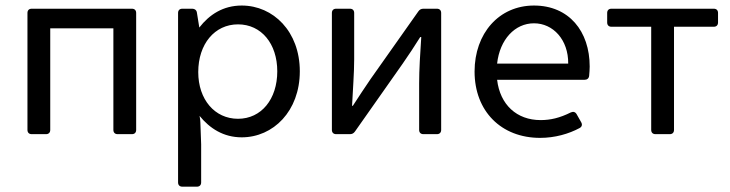

<svg xmlns="http://www.w3.org/2000/svg" viewBox="-20 -494 2689 707"><path d="M81.1 -446.3V-15.6C81.1 -5.9 86.9 0 96.7 0H149.4C159.2 0 165 -5.9 165 -15.6V-389.6H397.5V-15.6C397.5 -5.9 403.3 0 413.1 0H465.8C475.6 0 481.4 -5.9 481.4 -15.6V-446.3C481.4 -456.1 475.6 -461.9 465.8 -461.9H96.7C86.9 -461.9 81.1 -456.1 81.1 -446.3Z M870.1 -473.6C801.8 -473.6 751 -440.4 713.9 -392.6L705.1 -447.3C704.1 -456.1 697.3 -461.9 688.5 -461.9H651.4C641.6 -461.9 635.7 -456.1 635.7 -446.3V177.7C635.7 187.5 641.6 193.4 651.4 193.4H705.1C714.8 193.4 720.7 187.5 720.7 177.7V37.1L717.8 -43C717.8 -50.8 716.8 -54.7 715.8 -61.5L714.8 -67.4C752 -21.5 802.7 11.7 870.1 11.7C986.3 11.7 1084 -85 1084 -231.4C1084 -377.9 986.3 -473.6 870.1 -473.6ZM856.4 -56.6C770.5 -56.6 710 -127.9 710 -228.5C710 -332 770.5 -404.3 856.4 -404.3C942.4 -404.3 1001 -333 1001 -231.4C1001 -128.9 942.4 -56.6 856.4 -56.6Z M1202.1 -446.3V-15.6C1202.1 -5.9 1208 0 1217.8 0H1268.6C1276.4 0 1282.2 -2.9 1287.1 -9.8L1462.9 -259.8C1481.4 -286.1 1509.8 -329.1 1527.3 -357.4H1531.2C1527.3 -297.9 1523.4 -237.3 1523.4 -187.5V-15.6C1523.4 -5.9 1529.3 0 1539.1 0H1588.9C1598.6 0 1604.5 -5.9 1604.5 -15.6V-446.3C1604.5 -456.1 1598.6 -461.9 1588.9 -461.9H1539.1C1531.2 -461.9 1525.4 -459 1520.5 -452.1L1344.7 -203.1C1326.2 -176.8 1297.9 -132.8 1279.3 -104.5H1276.4C1279.3 -164.1 1284.2 -225.6 1284.2 -275.4V-446.3C1284.2 -456.1 1278.3 -461.9 1268.6 -461.9H1217.8C1208 -461.9 1202.1 -456.1 1202.1 -446.3Z M2151.4 -249C2151.4 -378.9 2075.2 -473.6 1946.3 -473.6C1817.4 -473.6 1727.5 -371.1 1727.5 -230.5C1727.5 -85 1825.2 13.7 1968.8 13.7C2023.4 13.7 2074.2 -1 2114.3 -22.5C2123 -27.3 2125 -35.2 2120.1 -43.9L2103.5 -73.2C2098.6 -82 2090.8 -84 2082 -80.1C2041 -59.6 2006.8 -51.8 1970.7 -51.8C1882.8 -51.8 1821.3 -108.4 1810.5 -200.2H2132.8C2141.6 -200.2 2148.4 -205.1 2149.4 -214.8C2150.4 -226.6 2151.4 -238.3 2151.4 -249ZM2072.3 -259.8H1810.5C1820.3 -348.6 1876 -408.2 1946.3 -408.2C2016.6 -408.2 2073.2 -347.7 2072.3 -259.8Z M2377.9 -395.5V-15.6C2377.9 -5.9 2383.8 0 2393.6 0H2446.3C2456.1 0 2461.9 -5.9 2461.9 -15.6V-395.5H2608.4C2618.2 -395.5 2624 -401.4 2624 -411.1V-446.3C2624 -456.1 2618.2 -461.9 2608.4 -461.9H2231.4C2221.7 -461.9 2215.8 -456.1 2215.8 -446.3V-411.1C2215.8 -401.4 2221.7 -395.5 2231.4 -395.5Z"/></svg>

Font: Ed Sans Neue
Style: Regular
Weight: 400
Designer: Stephen Hutchings
Version: Version 1.004;PS 001.004;hotconv 1.0.88;makeotf.lib2.5.64775